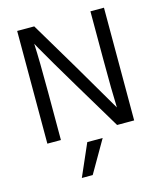

<svg xmlns="http://www.w3.org/2000/svg" viewBox="-132 -770 936 1109"><g transform="rotate(-15 336.5 -215.5)"><path d="M158 0H77V-674H179L348 -390L519 -98Q515 -195 515 -389V-674H596V0H494L325 -282Q274 -367 231 -440.5Q188 -514 170 -546L153 -577Q158 -473 158 -284ZM283 243H218L302 51H394Z"/></g></svg>

Font: Hind Siliguri
Style: Regular
Weight: 400
Designer: Jyotish Sonowal
Foundry: Indian Type Foundry
Version: Version 1.001;PS 1.0;hotconv 1.0.86;makeotf.lib2.5.63406; tt